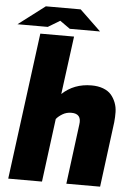

<svg xmlns="http://www.w3.org/2000/svg" viewBox="-84 -997 741 1043"><g transform="rotate(5 286.5 -475.0)"><path d="M290 -799.8 248 -482.9Q312.5 -543.9 408.2 -543.9Q444.3 -543.9 471.9 -533.4Q499.5 -522.9 515.1 -504.9Q530.8 -486.8 540.3 -462.6Q549.8 -438.5 550.3 -411.1Q550.8 -383.8 547.9 -355L502 0H317.9L359.9 -325.2Q369.6 -386.2 312 -386.2Q285.2 -386.2 263.7 -373.3Q242.2 -360.4 230 -345.2L185.1 0H1L106 -799.8ZM143.1 -839.8H-22L123 -950.2H313L428.2 -839.8H263.2L208 -878.9Z"/></g></svg>

Font: Cooper Hewitt
Style: Heavy Italic
Weight: 714
Designer: Village Type and Design LLC
Foundry: Cooper Hewitt Smithsonian Design Museum
Version: 1.000